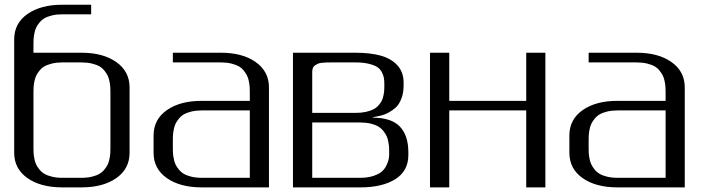

<svg xmlns="http://www.w3.org/2000/svg" viewBox="-20 -812 3050 832"><path d="M375 -791.5V-750H250Q225.1 -750 205.1 -745.1Q185.1 -740.2 172.4 -732.7Q159.7 -725.1 150.4 -713.4Q141.1 -701.7 136.2 -691.2Q131.3 -680.7 128.7 -666Q126 -651.4 125.5 -641.6Q125 -631.8 125 -618.7V-583.5H333.5Q426.8 -583.5 484.1 -543Q541.5 -502.4 541.5 -433.1V-149.9Q541.5 -80.6 484.1 -40.3Q426.8 0 333.5 0H250Q156.2 0 98.9 -40.3Q41.5 -80.6 41.5 -149.9V-641.6Q41.5 -710.9 98.9 -751.2Q156.2 -791.5 250 -791.5ZM333.5 -41.5Q358.4 -41.5 378.4 -46.4Q398.4 -51.3 411.1 -58.8Q423.8 -66.4 433.1 -78.1Q442.4 -89.8 447.3 -100.3Q452.1 -110.8 454.8 -125.5Q457.5 -140.1 458 -149.9Q458.5 -159.7 458.5 -172.9V-410.6Q458.5 -423.8 458 -433.3Q457.5 -442.9 454.8 -457.5Q452.1 -472.2 447.3 -482.7Q442.4 -493.2 433.1 -505.1Q423.8 -517.1 411.1 -524.4Q398.4 -531.7 378.4 -536.6Q358.4 -541.5 333.5 -541.5H250Q225.1 -541.5 205.1 -536.6Q185.1 -531.7 172.4 -524.4Q159.7 -517.1 150.4 -505.1Q141.1 -493.2 136.2 -482.7Q131.3 -472.2 128.7 -457.5Q126 -442.9 125.5 -433.3Q125 -423.8 125 -410.6V-172.9Q125 -159.7 125.5 -149.9Q126 -140.1 128.7 -125.5Q131.3 -110.8 136.2 -100.3Q141.1 -89.8 150.4 -78.1Q159.7 -66.4 172.4 -58.8Q185.1 -51.3 205.1 -46.4Q225.1 -41.5 250 -41.5Z M729 -541.5V-583.5H937.5Q1030.8 -583.5 1088.1 -543Q1145.5 -502.4 1145.5 -433.1V0H854Q760.3 0 702.9 -40.3Q645.5 -80.6 645.5 -149.9V-225.1Q645.5 -294.4 702.9 -334.7Q760.3 -375 854 -375H1062.5V-410.6Q1062.5 -423.8 1062 -433.3Q1061.5 -442.9 1058.8 -457.5Q1056.2 -472.2 1051.3 -482.7Q1046.4 -493.2 1037.1 -505.1Q1027.8 -517.1 1015.1 -524.4Q1002.4 -531.7 982.4 -536.6Q962.4 -541.5 937.5 -541.5ZM1062.5 -41.5V-333.5H854Q829.1 -333.5 809.1 -328.6Q789.1 -323.7 776.4 -316.2Q763.7 -308.6 754.4 -296.9Q745.1 -285.2 740.2 -274.7Q735.4 -264.2 732.7 -249.5Q730 -234.9 729.5 -225.1Q729 -215.3 729 -202.1V-172.9Q729 -159.7 729.5 -149.9Q730 -140.1 732.7 -125.5Q735.4 -110.8 740.2 -100.3Q745.1 -89.8 754.4 -78.1Q763.7 -66.4 776.4 -58.8Q789.1 -51.3 809.1 -46.4Q829.1 -41.5 854 -41.5Z M1333 -281.2V-41.5H1540.5Q1574.2 -41.5 1599.1 -50Q1624 -58.6 1636.5 -70.3Q1648.9 -82 1656.2 -98.6Q1663.6 -115.2 1665 -126.2Q1666.5 -137.2 1666.5 -149.9Q1666.5 -163.1 1666 -172.9Q1665.5 -182.6 1662.8 -197.3Q1660.2 -211.9 1655.3 -222.4Q1650.4 -232.9 1641.1 -244.6Q1631.8 -256.3 1619.1 -263.9Q1606.4 -271.5 1586.4 -276.4Q1566.4 -281.2 1541.5 -281.2ZM1333 -322.8H1520.5Q1545.4 -322.8 1565.2 -327.1Q1585 -331.5 1597.9 -338.1Q1610.8 -344.7 1620.1 -355.2Q1629.4 -365.7 1634.3 -375.5Q1639.2 -385.3 1641.8 -398.7Q1644.5 -412.1 1645 -421.4Q1645.5 -430.7 1645.5 -443.8Q1645.5 -460.9 1643.8 -472.7Q1642.1 -484.4 1635 -498.5Q1627.9 -512.7 1615 -521.2Q1602.1 -529.8 1578.1 -535.6Q1554.2 -541.5 1520.5 -541.5H1416.5Q1402.3 -541.5 1395.3 -541.3Q1388.2 -541 1376.5 -540Q1364.7 -539.1 1358.6 -536.4Q1352.5 -533.7 1345.7 -529.3Q1338.9 -524.9 1335.9 -517.6Q1333 -510.3 1333 -500ZM1249.5 -583.5H1520.5Q1584.5 -583.5 1629.6 -571Q1674.8 -558.6 1701.9 -529.1Q1729 -499.5 1729 -454.1V-441.9Q1729 -409.2 1719.2 -384.3Q1709.5 -359.4 1695.1 -346.2Q1680.7 -333 1663.1 -323.7Q1645.5 -314.5 1630.9 -311.3Q1616.2 -308.1 1605.2 -305.9Q1594.2 -303.7 1593.3 -302.2Q1675.8 -302.2 1712.6 -263.7Q1749.5 -225.1 1749.5 -151.9V-139.6Q1749.5 -71.3 1693.1 -35.6Q1636.7 0 1541.5 0H1249.5V-302.2Z M2343.3 -583.5V0H2260.3V-333.5H1926.8V0H1843.3V-583.5H1926.8V-375H2260.3V-583.5Z M2530.8 -541.5V-583.5H2739.3Q2832.5 -583.5 2889.9 -543Q2947.3 -502.4 2947.3 -433.1V0H2655.8Q2562 0 2504.6 -40.3Q2447.3 -80.6 2447.3 -149.9V-225.1Q2447.3 -294.4 2504.6 -334.7Q2562 -375 2655.8 -375H2864.3V-410.6Q2864.3 -423.8 2863.8 -433.3Q2863.3 -442.9 2860.6 -457.5Q2857.9 -472.2 2853 -482.7Q2848.1 -493.2 2838.9 -505.1Q2829.6 -517.1 2816.9 -524.4Q2804.2 -531.7 2784.2 -536.6Q2764.2 -541.5 2739.3 -541.5ZM2864.3 -41.5V-333.5H2655.8Q2630.9 -333.5 2610.8 -328.6Q2590.8 -323.7 2578.1 -316.2Q2565.4 -308.6 2556.2 -296.9Q2546.9 -285.2 2542 -274.7Q2537.1 -264.2 2534.4 -249.5Q2531.7 -234.9 2531.2 -225.1Q2530.8 -215.3 2530.8 -202.1V-172.9Q2530.8 -159.7 2531.2 -149.9Q2531.7 -140.1 2534.4 -125.5Q2537.1 -110.8 2542 -100.3Q2546.9 -89.8 2556.2 -78.1Q2565.4 -66.4 2578.1 -58.8Q2590.8 -51.3 2610.8 -46.4Q2630.9 -41.5 2655.8 -41.5Z"/></svg>

Font: Gputeks
Style: Regular
Weight: 500
Version: Version 0.9